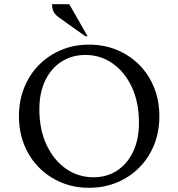

<svg xmlns="http://www.w3.org/2000/svg" viewBox="-20 -882 847 912"><path d="M403 10Q331 10 270.5 -15.5Q210 -41 165 -86.5Q120 -132 95 -194Q70 -256 70 -330Q70 -404 95 -466Q120 -528 165 -573.5Q210 -619 270.5 -644.5Q331 -670 403 -670Q475 -670 536 -644.5Q597 -619 642 -573.5Q687 -528 712 -466Q737 -404 737 -330Q737 -256 712 -194Q687 -132 642 -86.5Q597 -41 536 -15.5Q475 10 403 10ZM424 -40Q488 -40 536.5 -72Q585 -104 612.5 -162Q640 -220 640 -299Q640 -396 606 -468.5Q572 -541 514.5 -581Q457 -621 386 -621Q322 -621 272.5 -589.5Q223 -558 195 -500Q167 -442 167 -363Q167 -266 201.5 -193Q236 -120 294 -80Q352 -40 424 -40ZM385 -710 260 -799Q238 -815 232.5 -831Q227 -847 227 -862H309L396 -710Z"/></svg>

Font: Spectral
Style: Regular
Weight: 400
Designer: Jean-Baptiste Levee
Foundry: Production Type
Version: Version 2.001